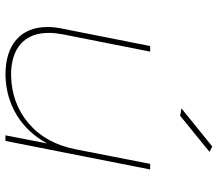

<svg xmlns="http://www.w3.org/2000/svg" viewBox="-66 -712 779 686"><g transform="rotate(90 323.0 -369.5)"><path d="M504 -739 523 -729 394 -624 368 -629ZM77 -151Q77 -176 83 -204L145 -517H165L103 -204Q98 -176 98 -155Q98 -90 137 -55Q176 -20 249 -20Q350 -22 421.5 -83Q493 -144 514 -251L566 -517H586L484 0H464L493 -149Q455 -79 392 -40.5Q329 -2 249 0Q166 0 121.5 -39.5Q77 -79 77 -151Z"/></g></svg>

Font: TypoPRO Montserrat
Style: Italic
Weight: 250
Italic angle: -11.3°
Designer: Julieta Ulanovsky
Foundry: Julieta Ulanovsky
Version: Version 6.001